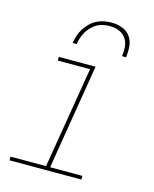

<svg xmlns="http://www.w3.org/2000/svg" viewBox="-113 -826 726 903"><g transform="rotate(15 250.0 -375.0)"><path d="M21 0V-18H194L276 -512H119V-530H298L214 -18H371V0ZM165 -610Q168 -628 173.5 -646Q179 -664 189.5 -680.5Q200 -697 214 -711Q228 -725 245.5 -734Q263 -743 281 -746.5Q299 -750 318 -750Q345 -750 369.5 -741Q394 -732 409 -711.5Q424 -691 426.5 -664Q429 -637 425 -610H405Q409 -633 407 -656Q405 -679 392.5 -697Q380 -715 359 -723.5Q338 -732 315 -732Q299 -732 283 -729Q267 -726 252.5 -718Q238 -710 226 -697.5Q214 -685 205.5 -671Q197 -657 192 -641.5Q187 -626 185 -610Z"/></g></svg>

Font: Iosevka Slab Thin Oblique
Style: Regular
Weight: 100
Italic angle: -9°
Monospace: yes
Designer: Belleve Invis
Foundry: Belleve Invis
Version: Version 11.1.0; ttfautohint (v1.8.3)